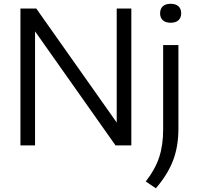

<svg xmlns="http://www.w3.org/2000/svg" viewBox="-20 -786 1066 1038"><path d="M611 -740H690V0H604.5L169.5 -616.5V0H90.5V-740H176L611 -123.5ZM768 195Q818 131.5 840 65.8Q862 0 862 -85V-542.5H944.5V-89Q944.5 5.5 915.8 81.2Q887 157 822.5 232ZM845.5 -714Q845.5 -738.5 860.2 -752Q875 -765.5 902.5 -765.5Q930 -765.5 944.8 -752Q959.5 -738.5 959.5 -714Q959.5 -690 944.8 -676.5Q930 -663 902.5 -663Q875 -663 860.2 -676.5Q845.5 -690 845.5 -714Z"/></svg>

Font: Encode Sans Semi Expanded
Style: Regular
Weight: 400
Width: 6
Designer: Multiple Designers
Foundry: Impallari Type
Version: Version 2.000